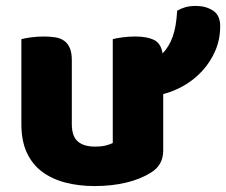

<svg xmlns="http://www.w3.org/2000/svg" viewBox="-20 -611 762 647"><path d="M52 -479Q62 -482 83.5 -485Q105 -488 128 -488Q150 -488 167.5 -485Q185 -482 197 -473Q209 -464 215.5 -448.5Q222 -433 222 -408V-193Q222 -152 242 -134.5Q262 -117 300 -117Q323 -117 337.5 -121Q352 -125 360 -129V-479Q370 -482 391.5 -485Q413 -488 436 -488Q474 -488 498 -477Q522 -466 528 -431Q550 -454 562 -487.5Q574 -521 577 -575Q591 -583 605.5 -587Q620 -591 641 -591Q673 -591 697.5 -575.5Q722 -560 722 -523Q722 -478 705.5 -440Q689 -402 662 -372.5Q635 -343 600.5 -323Q566 -303 530 -294V-104Q530 -54 488 -29Q453 -7 404.5 4.5Q356 16 299 16Q245 16 199.5 4Q154 -8 121 -33Q88 -58 70 -97.5Q52 -137 52 -193Z"/></svg>

Font: Baloo
Style: Regular
Weight: 400
Designer: Sarang Kulkarni and Ek Type
Foundry: Ek Type
Version: Version 1.100;PS 1.000;hotconv 1.0.88;makeotf.lib2.5.647800;